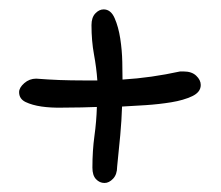

<svg xmlns="http://www.w3.org/2000/svg" viewBox="-20 -455 479 417"><path d="M371.1 -299.8H378.9Q396.5 -299.8 406.2 -290.5Q416 -281.2 416 -270.5Q416 -254.9 397.5 -246.1Q378.9 -237.3 352.1 -232.9Q325.2 -228.5 295.9 -226.6Q266.6 -224.6 245.1 -223.6Q244.1 -193.4 241.2 -161.6Q238.3 -129.9 234.4 -92.8Q234.4 -76.2 225.6 -66.9Q216.8 -57.6 207 -57.6Q196.3 -57.6 188.5 -65.9Q180.7 -74.2 180.7 -90.8Q180.7 -127.9 185.1 -159.7Q189.5 -191.4 190.4 -222.7Q182.6 -222.7 173.8 -222.2Q165 -221.7 157.2 -221.7Q137.7 -221.7 114.3 -221.2Q90.8 -220.7 70.3 -223.6Q49.8 -226.6 35.6 -233.4Q21.5 -240.2 21.5 -254.9Q21.5 -264.6 32.7 -274.4Q43.9 -284.2 58.6 -284.2Q84 -282.2 109.4 -281.2Q134.8 -280.3 160.2 -280.3H191.4Q189.5 -307.6 184.1 -336.9Q178.7 -366.2 178.7 -400.4Q178.7 -417 187 -425.8Q195.3 -434.6 205.1 -434.6Q220.7 -434.6 229 -415.5Q237.3 -396.5 241.2 -371.1Q245.1 -345.7 245.6 -320.3Q246.1 -294.9 246.1 -282.2Q278.3 -284.2 309.1 -288.6Q339.8 -293 371.1 -299.8Z"/></svg>

Font: Hi Melody
Style: Regular
Weight: 400
Designer: YoonDesign Inc.
Foundry: YoonDesign Inc.
Version: Version 3.00